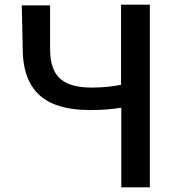

<svg xmlns="http://www.w3.org/2000/svg" viewBox="-20 -768 763 820"><path d="M77 -562C77 -368 186 -298 364 -298C422 -298 461 -302 498 -308V32H620V-748H497V-406C467 -400 427 -394 374 -394C256 -394 194 -434 194 -558V-745H73Z"/></svg>

Font: GenEiGothic-pro-SemiBold
Style: Regular
Weight: 500
Designer: Ryoko NISHIZUKA (kana & ideographs); Paul D. Hunt (Latin, Greek & Cyrillic); Wenlong ZHANG (bopomofo); Sandoll Communica
Foundry: Adobe Systems Incorporated; o_tamon
Version: Version 1.000.140830